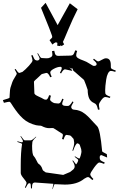

<svg xmlns="http://www.w3.org/2000/svg" viewBox="-53 -1209 863 1354"><path d="M236.3 -1153.8 268.6 -1189 353.5 -1031.7 439.5 -1186 494.6 -1144Q459 -1074.2 427.5 -998.3Q396 -922.4 390.6 -913.1L399.4 -896L381.3 -883.8L374.5 -892.1L373.5 -883.8L350.6 -886.7Q351.6 -898.9 351.6 -906.7Q343.8 -910.6 340.3 -910.6Q330.6 -907.2 316.4 -895L296.4 -925.8Q315.4 -942.4 315.4 -947.5Q315.4 -952.6 311.8 -962.9Q308.1 -973.1 302 -989.3Q295.9 -1005.4 292.5 -1014.6ZM102.5 -205.1Q106.4 -205.1 109.4 -213.9Q109.4 -218.8 91.3 -248L94.2 -250Q114.7 -219.2 121.6 -219.2H163.6Q173.3 -219.2 200.2 -245.1L202.6 -243.2Q175.3 -217.3 175.3 -207L173.3 -181.2Q173.3 -118.2 185.5 -107.9Q193.8 -99.1 204.1 -77.9Q214.4 -56.6 217.3 -55.2Q239.3 -41.5 246.6 -14.2Q248 -9.3 250.5 -6.8L269.5 6.8L389.2 23.9L391.6 24.9L441.4 3.9Q446.8 -1.5 456.1 -7.8Q473.6 -19.5 473.6 -35.2Q473.6 -50.8 457.5 -75.2L461.4 -78.1L483.4 -49.8Q488.3 -53.7 493.4 -64Q498.5 -74.2 498.5 -78.1Q498.5 -82 495.1 -85.9Q491.7 -89.8 473.6 -103L475.6 -106.9Q501 -90.8 505.6 -90.8Q510.3 -90.8 515.9 -111.8Q521.5 -132.8 521.5 -139.6Q521.5 -146.5 519.5 -157.2L511.2 -182.1Q511.2 -187.5 504.4 -192.9Q497.6 -198.2 493.2 -198.2Q481 -198.2 462.4 -145L457.5 -147Q470.2 -181.2 470.2 -203.1L467.3 -223.1Q467.3 -226.1 465.3 -230L447.3 -250Q444.8 -252.4 440.4 -253.9L422.4 -256.8L415.5 -257.8Q405.3 -257.8 395.5 -225.1L384.3 -229Q390.6 -250.5 390.6 -256.3Q390.6 -265.6 379.4 -270L324.2 -305.2Q321.3 -306.2 314.5 -306.2L293.5 -305.2Q269 -305.2 240.2 -320.8Q235.4 -323.2 219.7 -323.5Q204.1 -323.7 177 -333.3Q149.9 -342.8 129.6 -356.7Q109.4 -370.6 88.9 -393.1Q60.5 -423.8 23.4 -482.9Q18.6 -491.2 11.5 -491.2Q4.4 -491.2 -25.4 -483.9L-32.7 -502.9Q14.2 -516.1 14.2 -520Q15.1 -528.3 15.6 -544.9Q17.6 -583 20.5 -589.8L34.2 -630.9Q38.6 -643.1 52 -664.3Q65.4 -685.5 65.4 -689.5Q65.4 -693.4 50.3 -719.2L56.2 -723.1Q74.7 -694.8 82.5 -694.8Q85.4 -694.8 87.4 -695.8L105.5 -702.1Q125.5 -717.3 150.9 -745.1Q176.3 -772.9 176.3 -782.7Q176.3 -792.5 167.5 -817.9L176.3 -820.8Q188 -791 194.8 -786.6Q202.6 -782.2 210 -782.2Q217.3 -782.2 221.9 -786.9Q226.6 -791.5 226.6 -796.9Q226.6 -802.2 210.4 -831.1L214.4 -834Q229.5 -807.1 233.4 -803.7Q237.3 -800.3 240.2 -799.8L274.4 -797.9Q289.1 -796.9 302.7 -804Q316.4 -811 316.4 -822.5Q316.4 -834 313.5 -848.1L329.6 -851.1Q333.5 -829.1 339.6 -822Q345.7 -814.9 356.4 -814.9L443.4 -816.9Q456.1 -816.9 462.9 -823.5Q469.7 -830.1 477.5 -854L491.2 -850.1Q484.4 -831.5 484.4 -819.1Q484.4 -806.6 498.8 -798.1Q513.2 -789.6 534.9 -782.2Q556.6 -774.9 579.6 -759.5Q602.5 -744.1 609.4 -744.1Q628.9 -744.1 628.4 -757.8Q628.4 -768.1 603.5 -788.1L609.4 -794.9Q632.3 -775.9 639.2 -775.9Q646 -775.9 664.3 -786.9Q682.6 -797.9 694.3 -797.9Q728.5 -797.9 728.5 -750V-740.2Q728.5 -732.9 729.5 -729.5Q732.9 -721.2 763.2 -711.9L760.3 -702.1Q739.7 -709 728.8 -709Q717.8 -709 708.7 -691.7Q699.7 -674.3 695.8 -647.5Q688.5 -597.2 688.7 -573.7Q689 -550.3 690.9 -546.9Q695.8 -537.1 725.6 -526.9L721.2 -518.1Q700.7 -524.9 689 -524.9Q677.2 -524.9 660.9 -502.7Q644.5 -480.5 644.5 -470.5Q644.5 -460.4 649.4 -437L638.2 -435.1Q632.8 -460 627 -469Q621.1 -478 611.3 -481.9Q585 -493.2 575.2 -516.6Q565.4 -540 565.4 -575.2Q565.4 -578.1 553.2 -610.4Q541 -642.6 539.6 -645L474.6 -702.1Q459.5 -710.9 459.5 -726.1L454.6 -725.1Q448.7 -725.1 435.5 -732.9Q456.5 -716.3 456.5 -711.9Q456.5 -710 452.6 -710L405.3 -720.2Q393.6 -720.2 377.4 -690.9L369.6 -695.8Q382.3 -717.8 382.3 -727.8Q382.3 -737.8 373.5 -737.8Q353 -737.8 327.1 -724.1Q301.3 -710.4 301.3 -698.2Q301.3 -689 311.5 -668L301.3 -664.1Q287.6 -694.8 275.4 -694.8L269.5 -693.8L243.2 -687L238.3 -684.1Q231.9 -677.2 218.3 -665Q186.5 -637.7 186.5 -632.8L189.5 -551.8Q189.5 -541.5 218.3 -528.6Q247.1 -515.6 252 -511.7Q259.8 -505.9 271.7 -505.9Q283.7 -505.9 293.5 -538.1L306.2 -534.2Q300.3 -515.6 300.3 -507.3Q300.3 -499 313.5 -490Q326.7 -481 337.4 -481L357.4 -479Q368.2 -479 374.3 -488.3Q380.4 -497.6 386.2 -513.2L395.5 -508.8Q385.3 -485.4 385.3 -477.1Q385.3 -461.9 416 -461.9Q421.9 -461.9 427.2 -461.9Q439 -461.9 458.5 -494.1L465.3 -488.8Q449.2 -461.9 449.2 -454.6Q449.2 -447.3 455.1 -441.2Q460.9 -435.1 474.9 -434.8Q488.8 -434.6 508.5 -427.5Q528.3 -420.4 545.7 -406.5Q563 -392.6 575.2 -380.1Q587.4 -367.7 604.7 -348.1Q622.1 -328.6 632.3 -318.8Q653.3 -297.9 667.5 -141.1Q667.5 -138.7 700.2 -122.1L702.6 -98.1L662.6 -115.2Q658.2 -115.2 654.3 -112.8H655.3Q651.9 -110.8 650.4 -104V-95.2Q650.4 -85 656 -78.9Q661.6 -72.8 685.5 -63L681.2 -53.2Q657.2 -63 647 -63Q636.7 -63 610.1 -26.4Q583.5 10.3 583.5 20.8Q583.5 31.2 605.5 53.2L598.6 61Q576.2 40 569.3 40Q562.5 40 557.9 42.2Q553.2 44.4 548.1 47.6Q543 50.8 540.5 51.8Q491.2 92.8 404.3 92.8L332.5 89.8Q328.6 89.8 318.4 125L316.4 124Q323.2 93.3 323.2 90.6Q323.2 87.9 322.3 86.9H318.4L194.3 78.1Q182.1 78.1 177.2 86.4Q172.4 94.7 172.4 119.1L165.5 120.1Q164.6 87.9 160.9 85.4Q157.2 83 152.3 83Q143.6 83 128.4 116.2L122.6 112.8Q134.3 89.4 134.3 81.3Q134.3 73.2 113.8 49.1Q93.3 24.9 93.3 11.2V-42Q93.3 -137.2 102.5 -191.9Q102.5 -194.3 101.6 -195.3Q99.1 -198.7 69.3 -208L70.3 -212.9Q95.7 -205.1 102.5 -205.1Z"/></svg>

Font: Eater Caps
Style: Regular
Weight: 400
Version: Version 001.002